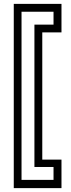

<svg xmlns="http://www.w3.org/2000/svg" viewBox="-20 -770 368 990"><path d="M51 200V-750H297V-603H198V53H297V200ZM91 157.5H256V91H157.5V-643H256V-709.5H91Z"/></svg>

Font: Tourney Thin
Style: Regular
Weight: 100
Designer: Tyler Finck
Foundry: Etcetera Type Co
Version: Version 1.015